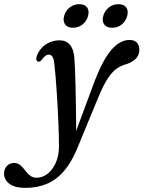

<svg xmlns="http://www.w3.org/2000/svg" viewBox="-130 -665 698 933"><path d="M330.2 -272Q371.1 -377 412.3 -424Q453.4 -470.9 499.8 -470.9Q522.4 -470.9 534.8 -458.2Q547.2 -445.5 547.2 -423.8Q547.2 -398.5 531.4 -381.4Q515.6 -364.3 486.9 -354.2Q467 -349.1 449.7 -339.6Q432.3 -330.2 415.8 -312.4Q399.3 -294.7 382.3 -264.9Q365.2 -235.1 346.3 -188.7L254.5 34Q224 113.4 185.6 160.4Q147.1 207.4 99.4 227.7Q51.6 248 -6.9 248Q-57.4 248 -83.8 228.4Q-110.3 208.9 -110.3 178.1Q-110.3 156.7 -96.7 141.8Q-83.1 126.9 -61.5 126.9Q-46.6 126.9 -36 134.2Q-25.5 141.5 -16.9 152Q-8.3 162.5 0.5 173.2Q9.3 184 20.5 191.3Q31.7 198.6 47.4 198.6Q69.6 198.6 89.4 187.3Q109.1 176 124 155.7Q138.8 135.5 147.5 108.5Q156.2 81.4 156.5 49.7Q156.8 29 156 -1.4Q155.3 -31.9 153.7 -68.4Q152.2 -105 150.1 -144.1Q148 -183.3 145.4 -221.4Q142.9 -259.5 140.1 -293Q137.3 -326.5 134.3 -351.5Q132.6 -376.3 125.7 -387.9Q118.8 -399.6 107.8 -399.6Q100.1 -399.6 92.1 -394.7Q84.1 -389.9 74.4 -376.3Q68.7 -368.9 64.1 -366.6Q59.6 -364.4 54.4 -365.6Q49.3 -367.1 46.9 -373.7Q44.6 -380.3 48.5 -392.1Q56.5 -414.9 72.8 -432.3Q89.1 -449.7 111.6 -459.4Q134.1 -469.1 159.9 -469.1Q190.6 -469.1 209.2 -448.1Q227.8 -427 231.4 -383.5Q233.2 -363.5 234.6 -327.5Q235.9 -291.5 237 -246.1Q238.1 -200.8 238.9 -152.1Q239.6 -103.4 240 -57.5Q240.3 -11.5 240.2 25.6L224.7 12.9ZM224.4 -530.1Q198.2 -530.1 186.6 -546.1Q175 -562 181.5 -587.1Q188.5 -612.9 208.5 -628.8Q228.6 -644.7 255.1 -644.7Q281.8 -644.7 293.3 -628.8Q304.8 -612.9 297.8 -587.1Q291.3 -562.2 271.2 -546.2Q251.1 -530.1 224.4 -530.1ZM414.5 -530.1Q388.3 -530.1 376.6 -546.1Q364.8 -562 371.6 -587.1Q378.6 -612.7 398.7 -628.7Q418.7 -644.7 444.9 -644.7Q472 -644.7 483.5 -628.8Q495 -612.9 488 -587.1Q481.5 -562.2 461.6 -546.2Q441.6 -530.1 414.5 -530.1Z"/></svg>

Font: Fraunces Wonky
Style: Italic
Weight: 900
Italic angle: -16°
Version: Version 1.000;[b76b70a41]